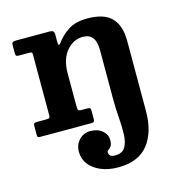

<svg xmlns="http://www.w3.org/2000/svg" viewBox="-115 -640 955 1005"><g transform="rotate(-15 362.5 -137.5)"><path d="M106.5 -440H51.5Q40 -440 37 -443.8Q34 -447.5 34 -459V-501Q34 -512.5 39.2 -516.2Q44.5 -520 55 -520H242Q264 -520 264 -499V-460.5Q264 -441.5 267.8 -439.8Q271.5 -438 279 -448.5Q304.5 -483.5 343.5 -509.2Q382.5 -535 447 -535Q538.5 -535 578.8 -492.2Q619 -449.5 619 -369V10.5Q619 127 566 193.5Q513 260 404 260Q325.5 260 275 223.2Q224.5 186.5 224.5 127Q224.5 90 249 64.2Q273.5 38.5 310 38.5Q350 38.5 374.5 59.8Q399 81 399 110.5Q399 133.5 391.8 143.2Q384.5 153 377 157.8Q369.5 162.5 369.5 170.5Q369.5 178.5 376 187Q382.5 195.5 403 195.5Q442.5 195.5 458.2 169.5Q474 143.5 475.5 101.2Q477 59 473 9.5Q469 -40 469 -87V-355.5Q469 -403.5 452 -425.8Q435 -448 399 -448Q348 -448 311 -404.2Q274 -360.5 274 -283V-100Q274 -88.5 277.8 -84.2Q281.5 -80 293.5 -80H325Q336 -80 340 -77Q344 -74 344 -62.5V-17Q344 -5.5 339.2 -2.8Q334.5 0 324.5 0H49Q38.5 0 36.2 -3.8Q34 -7.5 34 -18.5V-61.5Q34 -73.5 37.8 -76.8Q41.5 -80 53 -80H103Q115.5 -80 119.8 -82.5Q124 -85 124 -97.5V-424.5Q124 -435 120.5 -437.5Q117 -440 106.5 -440Z"/></g></svg>

Font: Besley
Style: Bold
Weight: 700
Designer: Owen Earl
Foundry: indestructible type*
Version: Version 2.001; ttfautohint (v1.8.3)